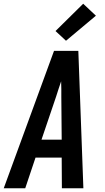

<svg xmlns="http://www.w3.org/2000/svg" viewBox="-39 -1007 559 1027"><path d="M-19 0 250 -735H380L407 0H292L291 -164H151L96 0ZM291 -260 289 -490Q289 -510 289 -530.5Q289 -551 288 -572Q281 -551 274 -530.5Q267 -510 261 -490L183 -260ZM314 -789 258 -841 406 -987 474 -923Z"/></svg>

Font: Iosevka Oblique
Style: Bold
Weight: 700
Italic angle: -9°
Monospace: yes
Designer: Belleve Invis
Foundry: Belleve Invis
Version: Version 32.5.0; ttfautohint (v1.8.4)